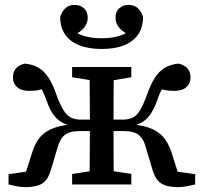

<svg xmlns="http://www.w3.org/2000/svg" viewBox="-20 -757 835 788"><path d="M15 0V-42L145 -61L73 -9L113 -134Q125 -173 147 -197Q169 -221 204.5 -233Q240 -245 292 -248L281 -237Q252 -244 232 -256Q212 -268 197.5 -289Q183 -310 172 -342Q159 -378 146 -399.5Q133 -421 120 -439L185 -401Q162 -393 143.5 -388.5Q125 -384 100 -384Q67 -384 50 -399.5Q33 -415 33 -439Q33 -461 45 -475.5Q57 -490 82 -496Q114 -493 138 -479Q162 -465 180 -437Q198 -409 213 -364Q227 -327 240.5 -305Q254 -283 271 -274.5Q288 -266 312 -266H392V-219H309Q283 -219 265.5 -213.5Q248 -208 237 -194.5Q226 -181 218 -157L189 -60Q177 -19 153.5 -4Q130 11 85 11Q68 11 49 7.5Q30 4 15 0ZM781 0Q765 4 746 7.5Q727 11 710 11Q666 11 642 -4Q618 -19 606 -60L577 -157Q570 -181 558.5 -194.5Q547 -208 529.5 -213.5Q512 -219 486 -219H403V-266H483Q508 -266 525 -274.5Q542 -283 555 -305Q568 -327 582 -364Q597 -409 615 -437Q633 -465 657 -479Q681 -493 713 -496Q738 -490 750 -475.5Q762 -461 762 -439Q762 -415 745 -399.5Q728 -384 695 -384Q670 -384 651.5 -388.5Q633 -393 610 -401L675 -439Q662 -421 649 -399.5Q636 -378 624 -342Q612 -310 598 -289Q584 -268 564 -256Q544 -244 514 -237L502 -248Q556 -245 591 -233Q626 -221 648 -197Q670 -173 683 -134L723 -9L650 -61L781 -42ZM347 0Q348 -26 348 -63.5Q348 -101 348.5 -143Q349 -185 349 -223V-261Q349 -298 348.5 -339.5Q348 -381 348 -419.5Q348 -458 347 -482H448Q447 -458 446.5 -419.5Q446 -381 446 -339.5Q446 -298 446 -261V-223Q446 -185 446 -143Q446 -101 446.5 -63.5Q447 -26 448 0ZM276 0V-43L381 -59H418L519 -43V0ZM276 -440V-482H519V-440L418 -423H381ZM397 -556Q343 -556 304.5 -571.5Q266 -587 246.5 -616.5Q227 -646 227 -687Q232 -707 247 -722Q262 -737 287 -737Q308 -737 324 -723.5Q340 -710 340 -684Q340 -661 324.5 -642.5Q309 -624 284 -614L265 -644Q291 -620 323 -610Q355 -600 397 -600Q439 -600 471 -610Q503 -620 529 -644L510 -614Q486 -624 470 -642.5Q454 -661 454 -684Q454 -710 470 -723.5Q486 -737 507 -737Q532 -737 547 -722Q562 -707 567 -687Q567 -646 547.5 -616.5Q528 -587 490 -571.5Q452 -556 397 -556Z"/></svg>

Font: Source Serif 4 18pt Medium
Style: Regular
Weight: 500
Designer: Frank Grießhammer
Foundry: Adobe Systems Incorporated
Version: Version 4.004;hotconv 1.0.116;makeotfexe 2.5.65601